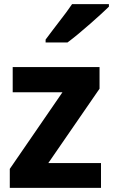

<svg xmlns="http://www.w3.org/2000/svg" viewBox="-20 -902 543 922"><path d="M27 0V-91L280 -459H41V-580H458V-476L212 -119H465V0ZM199 -698V-712Q214 -732 230.5 -754Q247 -776 264.5 -798.5Q282 -821 298 -842.5Q314 -864 326 -882H503V-870Q491 -858 467 -836Q443 -814 414 -788.5Q385 -763 356 -739Q327 -715 304 -698Z"/></svg>

Font: Menbere
Style: Regular
Weight: 400
Designer: Aleme Tadesse
Foundry: Sorkin Type Co
Version: Version 1.000